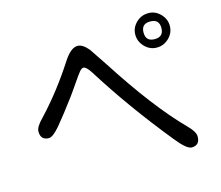

<svg xmlns="http://www.w3.org/2000/svg" viewBox="-108 -912 1216 1056"><g transform="rotate(-15 500.0 -383.5)"><path d="M773.4 -66.4Q580.1 -304.7 437.5 -533.2Q412.1 -573.2 395.5 -573.2Q385.7 -573.2 373 -558.1Q360.4 -543 334 -503.9L302.7 -459Q295.9 -450.2 288.1 -438.5Q220.7 -347.7 178.7 -297.9Q136.7 -248 113.3 -248Q66.4 -248 66.4 -297.9Q66.4 -324.2 108.4 -366.2Q218.8 -483.4 313.5 -629.9Q356.4 -697.3 395.5 -697.3Q424.8 -697.3 457 -658.2L522.5 -560.5Q710.9 -267.6 866.2 -111.3Q905.3 -72.3 905.3 -44.9Q905.3 4.9 858.4 4.9Q830.1 4.9 773.4 -66.4ZM818.4 -770.5Q857.4 -770.5 886.2 -741.2Q915 -711.9 915 -672.9Q915 -632.8 885.3 -604Q855.5 -575.2 816.4 -575.2Q776.4 -575.2 747.6 -605Q718.8 -634.8 718.8 -673.8Q718.8 -712.9 748 -741.7Q777.3 -770.5 818.4 -770.5ZM816.4 -623Q867.2 -623 867.2 -673.8Q867.2 -723.6 816.4 -723.6Q765.6 -723.6 765.6 -673.8Q765.6 -623 816.4 -623Z"/></g></svg>

Font: jf-openhuninn-2.0
Style: Regular
Weight: 400
Designer: [Kosugi Maru]
Designed by MOTOYA      

[Varela Round]
Joe Prince (Latin component); Avraham Cornfeld (Hebrew component)
Foundry: justfont CO.,LTD.
Version: 2.0